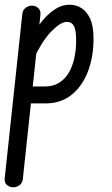

<svg xmlns="http://www.w3.org/2000/svg" viewBox="-50 -440 475 817"><path d="M6 357Q-9 357 -20.5 347Q-32 337 -30 319L45 -381Q47 -398 59.5 -407Q72 -416 86 -416Q102 -416 113 -405.5Q124 -395 122 -377L47 323Q45 339 33 348Q21 357 6 357ZM348 -276Q348 -198 324 -135.5Q300 -73 254.5 -36.5Q209 0 145 0H51L58 -72H141Q177 -72 202.5 -88.5Q228 -105 243.5 -132Q259 -159 266.5 -194Q274 -229 274 -265Q274 -312 264.5 -329.5Q255 -347 234 -347Q208 -347 166.5 -304.5Q125 -262 79 -159L93 -300Q112 -330 135.5 -357.5Q159 -385 187 -402.5Q215 -420 246 -420Q273 -420 296 -406Q319 -392 333.5 -360.5Q348 -329 348 -276Z"/></svg>

Font: Edu NSW ACT Foundation Medium
Style: Regular
Weight: 500
Version: Version 1.003